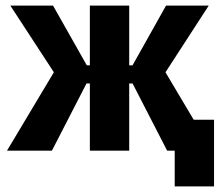

<svg xmlns="http://www.w3.org/2000/svg" viewBox="-20 -540 795 688"><path d="M302 0H443V-241H455L579 0H606V128H747V-111H674L573 -281L728 -520H575L455 -306H443V-520H302V-306H291L170 -520H17L173 -281L5 0H166L290 -241H302Z"/></svg>

Font: Fixel Text Bold
Style: Bold
Weight: 700
Width: 4
Designer: AlfaBravo + MacPaw
Foundry: Kyrylo Tkachov, Marchela Mozhyna, Serhii Makarenko, Maria Weinstein, Zakhar Kryvoshyya
Version: Version 1.211